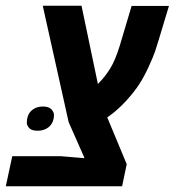

<svg xmlns="http://www.w3.org/2000/svg" viewBox="-54 -650 609 670"><path d="M230.5 -629.9 287.6 -356.9Q313 -382.3 330.8 -411.4Q348.6 -440.4 364.3 -491.7L405.3 -629.4H535.6L500.5 -513.2Q493.2 -488.3 487.1 -470.5Q481 -452.6 465.1 -417.7Q449.2 -382.8 431.6 -355.7Q414.1 -328.6 384.5 -296.4Q355 -264.2 320.3 -240.2L388.2 -77.1L372.1 0H-33.7L-11.2 -105H157.7L240.2 -98.1V-100.1L185.5 -224.1L95.2 -629.9ZM59.6 -267.1Q74.2 -278.3 95.5 -278.3Q116.7 -278.3 125.5 -268.3Q134.3 -258.3 134.3 -249.5Q134.3 -220.7 114.3 -205.1Q99.1 -193.8 77.6 -193.8Q56.2 -193.8 47.9 -203.1Q39.6 -212.4 39.6 -221.2Q39.6 -252 59.6 -267.1Z"/></svg>

Font: Open Sans Hebrew Condensed
Style: Bold Italic
Weight: 700
Width: 3
Italic angle: -12°
Foundry: Ascender Corporation, Yanek Iontef
Version: Version 2.001;PS 002.001;hotconv 1.0.70;makeotf.lib2.5.58329